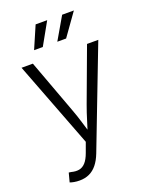

<svg xmlns="http://www.w3.org/2000/svg" viewBox="-174 -845 894 1142"><g transform="rotate(-20 273.5 -274.0)"><path d="M66.4 197.8 81.5 140.6 96.2 142.6Q123.5 149.9 145.8 145.8Q168 141.6 185.5 122.3Q203.1 103 216.3 66.4L239.3 3.4L30.8 -541H102.5L227.5 -202.6Q244.6 -157.2 257.8 -112.5Q271 -67.9 284.7 -24.4H262.2Q276.4 -67.9 289.8 -112.5Q303.2 -157.2 319.8 -202.6L445.3 -541H516.6L273.9 90.3Q258.3 130.4 237.3 156.2Q216.3 182.1 189 194.8Q161.6 207.5 127 207.5Q108.4 207.5 92.5 204.6Q76.7 201.7 66.4 197.8ZM191.9 -613.8H136.7L197.8 -754.9H271ZM339.4 -613.8H283.7L365.7 -754.9H439.9Z"/></g></svg>

Font: Inter 17pt Light
Style: Regular
Weight: 300
Version: Version 4.001;git-66647c0bb